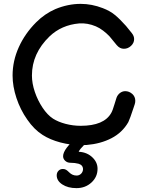

<svg xmlns="http://www.w3.org/2000/svg" viewBox="-20 -742 751 992"><path d="M400 8Q419 8 428 7Q500 1 556 -28Q612 -57 643 -111Q652 -130 669 -182L676 -203Q679 -212 679 -221Q679 -243 663 -257Q647 -271 627 -271Q613 -271 600.5 -262Q588 -253 582 -237L572 -205Q562 -171 555 -159Q518 -92 397 -92Q357 -92 319 -102Q281 -112 254 -129Q225 -148 200 -185.5Q175 -223 160 -267Q145 -311 145 -352Q145 -466 236 -554Q298 -613 389 -621Q432 -624 475 -606Q494 -598 513 -583.5Q532 -569 546 -554L583 -509Q599 -490 620 -490Q641 -490 657 -505Q673 -520 673 -540Q673 -556 661 -571L631 -608Q600 -643 574 -664.5Q548 -686 511 -700Q454 -722 397 -722Q331 -722 266 -695Q211 -671 167 -627Q109 -569 77 -498Q45 -427 45 -352Q45 -296 65 -235.5Q85 -175 121 -124Q156 -73 200 -45Q239 -20 292 -6Q345 8 400 8ZM375 230Q421 230 452.5 201Q484 172 484 130Q484 94 453.5 67.5Q423 41 376 42Q372 42 367 44Q361 47 355 49L381 63Q382 44 396.5 26.5Q411 9 438 -15Q409 -32 385 -39Q306 27 306 65Q306 79 317 89Q328 99 344 99Q367 99 386 104Q409 111 409 133Q408 147 398.5 156Q389 165 376 165Q354 165 338 149Q329 140 322 135.5Q315 131 305 131Q291 131 282 140.5Q273 150 273 164Q273 192 302 211Q331 230 375 230Z"/></svg>

Font: Balsamiq Sans
Style: Regular
Weight: 400
Designer: Michael Angeles
Foundry: Balsamiq SRL
Version: Version 1.020; ttfautohint (v1.8.4.7-5d5b);gftools[0.9.26]